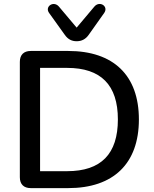

<svg xmlns="http://www.w3.org/2000/svg" viewBox="-20 -967 791 987"><path d="M374 -755C399 -755 420 -765 436 -788L516 -901C539 -935 492 -965 465 -933L374 -825L283 -933C256 -965 209 -934 232 -901L313 -788C329 -765 349 -755 374 -755ZM331 0C563 0 694 -126 694 -353C694 -580 563 -705 331 -705H138C102 -705 82 -685 82 -649V-56C82 -20 102 0 138 0ZM186 -618H325C499 -618 586 -530 586 -353C586 -176 500 -87 325 -87H186Z"/></svg>

Font: Nunito SemiBold
Style: Regular
Weight: 600
Designer: Vernon Adams
Foundry: Vernon Adams
Version: Version 3.602